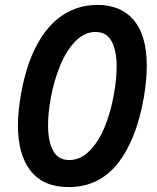

<svg xmlns="http://www.w3.org/2000/svg" viewBox="-20 -751 640 781"><path d="M53 -240.5Q53 -296.5 65.5 -368.5Q87 -489.5 131.2 -570.5Q175.5 -651.5 237.8 -691.2Q300 -731 376 -731Q472.5 -731 524.8 -668.5Q577 -606 577 -483Q577 -423 564.5 -351.5Q534 -180 458 -85Q382 10 259.5 10Q156.5 10 104.8 -55.8Q53 -121.5 53 -240.5ZM443.5 -368.5Q454.5 -432 454.5 -479.5Q454.5 -544 434.2 -582.5Q414 -621 368.5 -621Q323 -621 285.8 -582.2Q248.5 -543.5 223.8 -482.2Q199 -421 186.5 -351.5Q175.5 -292 175.5 -241Q175.5 -176 196 -138Q216.5 -100 261.5 -100Q307.5 -100 344.2 -137.2Q381 -174.5 406 -235.2Q431 -296 443.5 -368.5Z"/></svg>

Font: JuliaMono
Style: Bold Italic
Weight: 700
Italic angle: -9°
Monospace: yes
Designer: cormullion
Foundry: corm
Version: Version 0.057; ttfautohint (v1.8.4)